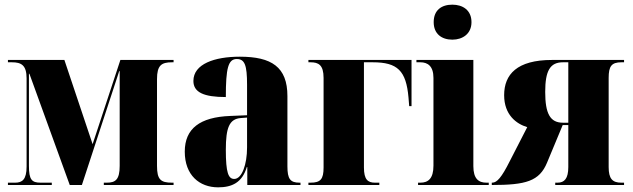

<svg xmlns="http://www.w3.org/2000/svg" viewBox="-20 -793 2712 823"><path d="M14 0H202V-10H154C116 -10 104 -23 104 -82V-477H106L279 0H331L491 -488H493V-82C493 -23 475 -10 438 -10H425V0H724V-10H717C669 -10 653 -23 653 -82V-454C653 -513 672 -526 717 -526H724V-536H496L377 -175L256 -536H14V-526H31C71 -526 94 -514 94 -457V-79C94 -23 75 -10 45 -10H14Z M915 10C974 10 1018 -10 1038 -77H1040V0H1268V-10H1264C1224 -10 1212 -26 1212 -80V-381C1212 -506 1144 -550 1008 -550C900 -550 809 -519 809 -446C809 -397 854 -377 948 -377C948 -501 958 -540 995 -540C1029 -540 1039 -514 1039 -430V-299L967 -296C837 -291 772 -242 772 -143C772 -42 835 10 915 10ZM984 -26C959 -26 948 -52 948 -151C948 -246 963 -283 1012 -287L1039 -289V-161C1039 -88 1017 -26 984 -26Z M1302 0H1606V-10H1587C1557 -10 1540 -23 1540 -75V-526H1578C1684 -526 1721 -490 1731 -375L1734 -338H1744V-536H1302V-526H1311C1345 -526 1367 -515 1367 -459V-75C1367 -25 1354 -10 1311 -10H1302Z M1919 -623C1963 -623 2001 -648 2001 -698C2001 -750 1963 -773 1919 -773C1873 -773 1839 -750 1839 -698C1839 -648 1873 -623 1919 -623ZM1772 0H2075V-10H2065C2032 -10 2009 -26 2009 -81V-536H1765V-526H1782C1813 -526 1838 -510 1838 -459V-83C1838 -27 1815 -10 1782 -10H1772Z M2088 0C2234 0 2292 -16 2325 -96L2392 -257H2416V-77C2416 -27 2399 -10 2370 -10H2360V0H2655V-10H2643C2605 -10 2589 -27 2589 -77V-459C2589 -509 2601 -526 2644 -526H2655V-536H2346C2196 -536 2141 -474 2141 -385C2141 -301 2193 -262 2240 -248L2165 -102C2130 -32 2110 -10 2090 -10H2088ZM2393 -267C2338 -267 2317 -306 2317 -399C2317 -490 2338 -526 2393 -526H2416V-267Z"/></svg>

Font: Noto Serif Display Condensed Black
Style: Regular
Weight: 900
Width: 3
Designer: Monotype Design Team
Foundry: Monotype Imaging Inc.
Version: Version 2.009